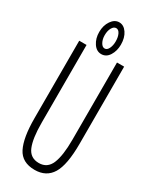

<svg xmlns="http://www.w3.org/2000/svg" viewBox="-207 -845 728 907"><g transform="rotate(30 156.5 -391.0)"><path d="M157 11Q88 11 61.5 -41.5Q35 -94 35 -200V-623H75V-199Q75 -113 93 -70Q111 -27 158 -27Q204 -27 222.5 -71Q241 -115 241 -202V-623H280V-203Q280 -87 250 -38Q220 11 157 11ZM156 -620Q130 -620 113 -645.5Q96 -671 96 -706Q96 -742 113.5 -767.5Q131 -793 156 -793Q181 -793 198 -768Q215 -743 215 -705Q215 -671 199 -645.5Q183 -620 156 -620ZM157 -651Q170 -651 178 -667.5Q186 -684 186 -706Q186 -730 178 -746Q170 -762 157 -762Q144 -762 135 -746Q126 -730 126 -706Q126 -684 135 -667.5Q144 -651 157 -651Z"/></g></svg>

Font: Inconsolata ExtraCondensed Light
Style: Regular
Weight: 300
Width: 2
Monospace: yes
Designer: Raph Levien, Cyreal, Brenton Simpson
Foundry: Raph Levien, Cyreal, Google
Version: Version 3.100; ttfautohint (v1.8.4.7-5d5b)